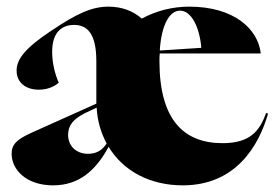

<svg xmlns="http://www.w3.org/2000/svg" viewBox="-20 -543 827 578"><path d="M530 15C690 15 759 -104 787 -201L781 -203C762 -149 733 -112 650 -112C532 -112 460 -184 460 -359C460 -367 460 -375 461 -382H765C757 -456 684 -523 550 -523C498 -523 449 -510 407 -487C381 -510 346 -523 307 -523C255 -523 210 -501 135 -451C57 -399 30 -366 30 -330C30 -295 57 -273 97 -273C129 -273 149 -287 157 -294C145 -320 137 -355 137 -387C137 -450 170 -468 203 -468C242 -468 270 -443 270 -359V-231L74 -143C30 -123 15 -108 15 -80C15 -33 58 15 140 15C217 15 268 -29 307 -101C351 -28 432 15 530 15ZM185 -137C185 -166 201 -185 237 -203L271 -219C273 -179 284 -143 301 -111C288 -91 271 -80 245 -80C209 -80 185 -104 185 -137ZM461 -391C466 -470 491 -511 522 -511C556 -511 581 -461 586 -399Z"/></svg>

Font: Nyght Serif Dark
Style: Regular
Weight: 800
Designer: Maksym Kobuzan
Version: Version 0.410;Glyphs 3.1.2 (3151)